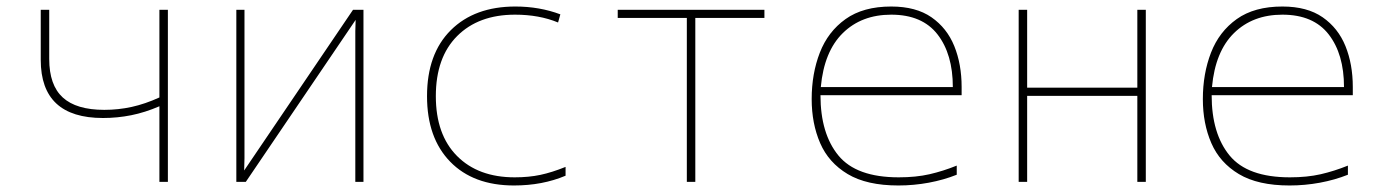

<svg xmlns="http://www.w3.org/2000/svg" viewBox="-20 -558 4240 589"><path d="M469 0V-232Q425 -213 382.5 -204.5Q340 -196 296 -196Q105 -196 105 -374V-528H131V-377Q131 -297 172.5 -259Q214 -221 300 -221Q343 -221 384 -230Q425 -239 469 -259V-528H495V0Z M705 0V-528H730V-112Q730 -87 730 -72.5Q730 -58 729 -35L1063 -528H1095V0H1070V-429Q1070 -450 1070 -462.5Q1070 -475 1071 -497L734 0Z M1557 11Q1432 11 1361 -62Q1290 -135 1290 -263Q1290 -393 1363 -465.5Q1436 -538 1561 -538Q1635 -538 1699 -514L1692 -489Q1634 -513 1560 -513Q1448 -513 1382.5 -447.5Q1317 -382 1317 -263Q1317 -145 1382 -79.5Q1447 -14 1559 -14Q1602 -14 1637.5 -21.5Q1673 -29 1715 -46V-19Q1644 11 1557 11Z M2087 0V-503H1875V-528H2325V-503H2113V0Z M2736 11Q2639 11 2580.5 -24Q2522 -59 2496 -119Q2470 -179 2470 -254Q2470 -332 2495 -396.5Q2520 -461 2574 -499.5Q2628 -538 2714 -538Q2790 -538 2837.5 -505Q2885 -472 2907.5 -416.5Q2930 -361 2930 -291V-266H2497Q2497 -148 2552 -81Q2607 -14 2737 -14Q2790 -14 2831.5 -23.5Q2873 -33 2915 -50V-22Q2875 -6 2829 2.5Q2783 11 2736 11ZM2498 -291H2903Q2903 -392 2856 -452.5Q2809 -513 2714 -513Q2623 -513 2565.5 -456.5Q2508 -400 2498 -291Z M3105 0V-528H3131V-289H3469V-528H3495V0H3469V-264H3131V0Z M3936 11Q3839 11 3780.5 -24Q3722 -59 3696 -119Q3670 -179 3670 -254Q3670 -332 3695 -396.5Q3720 -461 3774 -499.5Q3828 -538 3914 -538Q3990 -538 4037.5 -505Q4085 -472 4107.5 -416.5Q4130 -361 4130 -291V-266H3697Q3697 -148 3752 -81Q3807 -14 3937 -14Q3990 -14 4031.5 -23.5Q4073 -33 4115 -50V-22Q4075 -6 4029 2.5Q3983 11 3936 11ZM3698 -291H4103Q4103 -392 4056 -452.5Q4009 -513 3914 -513Q3823 -513 3765.5 -456.5Q3708 -400 3698 -291Z"/></svg>

Font: Noto Sans Mono Thin
Style: Regular
Weight: 100
Designer: Monotype Design Team
Foundry: Monotype Imaging Inc.
Version: Version 2.014